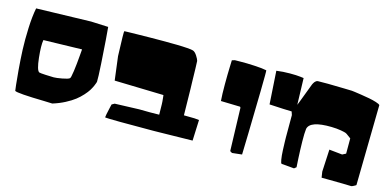

<svg xmlns="http://www.w3.org/2000/svg" viewBox="-72 -1175 3248 1603"><g transform="rotate(15 1552.0 -373.5)"><path d="M544.4 -506.3 212.4 -498Q203.6 -451.2 214.8 -345.9Q226.1 -240.7 249 -228Q257.3 -224.6 305.4 -222.2Q353.5 -219.7 375.5 -219.7Q398.9 -219.7 447.5 -228.8Q496.1 -237.8 508.8 -247.6Q516.6 -250.5 525.4 -315.2Q534.2 -379.9 539.1 -443.4ZM734.9 -278.3Q733.9 -274.4 732.2 -267.6Q730.5 -260.7 721.2 -239.7Q711.9 -218.8 699.2 -198.2Q686.5 -177.7 661.4 -149.7Q636.2 -121.6 605.2 -97.4Q574.2 -73.2 526.1 -48.1Q478 -22.9 420.9 -5.4L353.5 -7.8Q115.7 -12.7 95.2 -27.3Q92.8 -45.9 88.9 -77.6Q85 -109.4 77.1 -201.2Q69.3 -293 65.9 -376.7Q62.5 -460.4 66.7 -562.7Q70.8 -665 85.4 -737.8L557.6 -750.5L706.5 -744.1Q710.4 -699.7 715.8 -631.6Q721.2 -563.5 729 -436Q736.8 -308.6 734.9 -278.3Z M1600.6 -193.4 1640.1 -189.5 1632.8 -9.8Q1611.3 -9.3 1575.9 -8.8Q1540.5 -8.3 1465.8 -6.8Q1391.1 -5.4 1341.8 -4.6Q1292.5 -3.9 1293 -3.9H1292.5H1292H1291.5H1291H1290.5H1290H1289.6H1289.1H1288.6H1288.1H1287.6H1287.1H1286.6H1286.1H1285.6H1285.2H1284.7H1284.2H1283.7H1283.2H1282.7H1282.2H1281.7H1281.2H1280.8H1280.3H1279.8H1279.3H1278.8H1278.3H1277.8H1277.3H1276.9H1276.4H1275.9H1275.4H1274.9H1274.4H1273.9H1273.4H1272.9H1272.5H1272H1271.5H1271H1270.5H1270H1269.5H1269H1268.6H1268.1H1267.6H1267.1H1266.6H1266.1H1265.6H1265.1H1264.6H1264.2H1263.7H1263.2H1262.7H1262.2H1261.7H1261.2H1260.7H1260.3H1259.8H1259.3H1258.8H1258.3H1257.8H1257.3H1256.8H1256.3H1255.9H1255.4H1254.9H1254.4H1253.9H1253.4H1252.9H1252.4H1252H1251.5H1251H1250.5H1250H1249.5H1249H1248.5H1248H1247.6H1247.1H1246.6H1246.1H1245.6H1244.6H1244.1H1243.7H1243.2H1242.7H1242.2H1241.7H1241.2H1240.7H1240.2H1239.7H1239.3H1238.8H1238.3H1237.8H1237.3H1236.8H1235.8H1235.4H1234.9H1234.4H1233.9H1233.4H1232.9H1232.4H1231.9H1231H1230.5H1230H1229.5H1229H1228.5H1228H1227.5H1226.6H1226.1H1225.6H1225.1H1224.6H1224.1H1223.1H1222.7H1222.2H1221.7H1221.2H1220.7H1219.7H1219.2H1218.8H1218.3H1217.8H1216.8H1216.3H1215.8H1215.3H1214.4H1213.9H1213.4H1212.9H1212.4H1211.4H1210.9H1210.4H1210H1209H1208.5H1208H1207.5H1206.5H1206.1H1205.6H1204.6H1204.1H1203.6H1203.1H1202.1H1201.7H1201.2H1200.2H1199.7H1199.2H1198.7H1197.8H1197.3H1196.8H1195.8H1195.3H1194.8H1193.8H1193.4H1192.9H1191.9H1191.4H1190.9H1189.9H1189.5H1189H1188H1187.5H1187H1186H1185.5H1185.1H1184.1H1183.6H1182.6H1182.1H1181.6H1180.7H1180.2H1179.7H1178.7H1178.2H1177.2H1176.8H1176.3H1175.3H1174.8H1173.8H1173.3H1172.9H1171.9H1171.4H1170.4H1169.9H1168.9H1168.5H1168H1167H1166.5H1165.5H1165H1164.1H1163.6H1162.6H1162.1H1161.6H1160.6H1160.2H1159.2H1158.7H1157.7H1157.2H1156.2H1155.8H1154.8H1154.3H1153.3H1152.8H1151.9H1151.4H1150.4H1149.9H1148.9H1148.4H1147.5H1147H1146H1145.5H1144.5H1144H1143.1H1142.6H1141.6H1141.1H1140.1H1139.6H1138.7H1138.2H1137.2H1136.2H1135.7H1134.8H1134.3H1133.3H1132.8H1131.8H1131.3H1130.4H1129.4H1128.9H1127.9H1127.4H1126.5H1126H1125H1124H1123.5H1122.6H1122.1H1121.1H1120.6H1119.6H1118.7H1118.2H1117.2H1116.7H1115.7H1114.7H1114.3H1113.3H1112.3H1111.8H1110.8H1110.4H1109.4H1108.4H1107.9H1106.9H1106H1105.5H1104.5H1103.5H1103H1102.1H1101.6H1100.6H1099.6H1099.1H1098.1H1097.2H1096.7H1095.7H1094.7H1094.2H1093.3H1092.3H1091.8H1090.8H1089.8H1089.4H1088.4H1087.4H1086.4H1085.9H1085H1084H1083.5H1082.5H1081.5H1081.1H1080.1H1079.1H1078.1H1077.6H1076.7H1075.7H1074.7H1074.2H1073.2H1072.3H1071.8H1070.8H1069.8H1068.8H1068.4H1067.4H1066.4H1065.4H1064.9H1064H1063H1062H1061.5H1060.5H1059.6H1058.6H1057.6H1057.1H1056.2H1055.2H1054.2H1053.7H1052.7H1051.8H1050.8H1049.8H1049.3H1048.3H1047.4H1046.4H1045.4H1044.9H1043.9H1043H1042H1041H1040H1039.6H1038.6H1037.6H1036.6H1035.6H1034.7H1034.2H1033.2H1032.2H1031.2H1030.3H1029.3H1028.8H1027.8H1026.9H1025.9H1024.9H1023.9H1022.9H1022.5H1021.5H1020.5H1019.5H1018.6H1017.6H1016.6H1015.6H1015.1H1014.2H1013.2H1012.2H1011.2H1006.8Q887.2 -5.4 878.9 -7.3Q876 -7.8 881.6 -37.6Q887.2 -67.4 894.5 -96.7L901.4 -126L924.8 -139.2L1135.3 -146.5Q1143.6 -145.5 1225.6 -145.5Q1307.6 -145.5 1307.6 -146.5L1306.2 -234.4Q1306.6 -240.7 1304.9 -260.7Q1303.2 -280.8 1301.3 -297.4L1299.3 -314L875 -325.2L849.1 -529.8Q849.1 -529.8 844.2 -691.4Q843.3 -742.2 845.7 -744.6Q856.9 -745.1 876.5 -745.6Q896 -746.1 952.9 -747.1Q1009.8 -748 1062.5 -748.8Q1115.2 -749.5 1181.6 -749.5Q1248 -749.5 1298.6 -748.5Q1349.1 -747.6 1389.4 -744.6Q1429.7 -741.7 1441.4 -737.3Q1460 -730.5 1477.3 -703.1Q1494.6 -675.8 1497.6 -662.1Q1498.5 -657.7 1500 -597.9Q1501.5 -538.1 1502.7 -480.7Q1503.9 -423.3 1504.4 -423.3L1508.3 -194.8Z M1977.1 4.9 1959 -6.3Q1947.8 -376 1947.8 -378.4L1942.4 -385.7L1775.9 -390.1Q1771.5 -444.3 1771.5 -532.5Q1771.5 -620.6 1773.9 -681.6L1775.9 -742.2L1800.3 -749.5Q1810.5 -749 1854.2 -750Q1897.9 -751 1969.2 -747.3Q2040.5 -743.7 2075.2 -735.8Q2078.1 -735.4 2074.7 -552.5Q2071.3 -369.6 2066.9 -187L2062 -4.4Z M3062 -699.2 3050.3 -4.9Q3046.9 -2.4 3041.3 1Q3035.6 4.4 3024.2 10Q3012.7 15.6 3007.3 14.6Q3002 13.7 2938.5 12.7Q2875 11.7 2814.5 11.2L2753.4 10.7L2745.6 -40L2755.4 -232.4L2868.7 -220.7L2899.4 -236.3V-318.4V-368.2L2860.8 -396.5Q2857.4 -398.9 2849.4 -402.6Q2841.3 -406.2 2806.2 -412.6Q2771 -418.9 2724.1 -419.9Q2538.6 -423.3 2522.9 -349.6Q2518.1 -313 2519.3 -239.7Q2520.5 -166.5 2524.4 -92.8L2528.8 -19.5L2510.7 -4.9L2401.9 -14.6Q2394.5 -14.6 2389.2 -47.6Q2383.8 -80.6 2381.8 -126.2Q2379.9 -171.9 2379.2 -199.2Q2378.4 -226.6 2378.4 -236.3V-429.7L2368.7 -459L2295.4 -461.4L2175.3 -467.8L2157.2 -753.9Q2213.9 -761.7 2272.9 -761.7Q2332 -761.7 2362.3 -757.8L2393.1 -753.9Q2399.9 -526.4 2399.9 -524.4Q2399.9 -523.4 2418.5 -572Q2437 -620.6 2455.6 -669.9L2474.1 -718.8Q2474.6 -720.2 2475.8 -722.7Q2477.1 -725.1 2480.7 -731.9Q2484.4 -738.8 2488.5 -743.9Q2492.7 -749 2499.3 -753.9Q2505.9 -758.8 2513.2 -759.8Q2535.6 -761.2 2601.6 -760.5Q2667.5 -759.8 2738.8 -757.8L2810.1 -755.9Q2819.3 -754.9 2835.2 -752.9Q2851.1 -751 2892.1 -744.6Q2933.1 -738.3 2965.6 -732.2Q2998 -726.1 3027.3 -716.8Q3056.6 -707.5 3062 -699.2Z"/></g></svg>

Font: Noot
Style: Regular
Weight: 400
Designer: Amos Jerbi
Foundry: Amos Jerbi
Version: Version 1.000;PS 001.001;hotconv 1.0.56